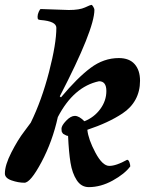

<svg xmlns="http://www.w3.org/2000/svg" viewBox="-20 -741 594 787"><path d="M147 -704 262 -700Q306 -700 328.5 -710.5Q351 -721 354.5 -721Q358 -721 362.5 -713Q367 -705 367 -701Q367 -620 225 -346L230 -342Q297 -422 351 -462.5Q405 -503 467 -503Q510 -503 532 -478Q554 -453 554 -410Q554 -367 535.5 -333Q517 -299 482 -276Q425 -238 338 -209Q342 -170 371 -115.5Q400 -61 428 -61Q456 -61 501 -86Q507 -86 510.5 -76Q514 -66 514 -59Q491 -28 442 -1Q393 26 344 26Q313 26 294.5 -2.5Q276 -31 269 -74Q262 -117 259 -184Q254 -184 250 -186.5Q246 -189 242.5 -190.5Q239 -192 238 -193.5Q237 -195 235 -198Q232 -201 232 -213.5Q232 -226 251 -246Q270 -266 287 -266Q304 -266 326 -244Q366 -260 391 -294Q416 -328 416 -368Q416 -408 386 -408Q282 -386 217 -261Q195 -161 150 -76.5Q105 8 80 8Q55 8 27.5 -1.5Q0 -11 0 -30Q0 -64 26.5 -116Q53 -168 80 -203L106 -238Q151 -330 181 -446Q211 -562 211 -627Q211 -654 146 -659Q138 -660 136 -662Q134 -664 134 -673Q134 -682 139 -693Q144 -704 147 -704Z"/></svg>

Font: Clara
Style: Regular
Weight: 400
Designer: Proyecto DEMO
Foundry: Proyecto DEMO
Version: Version 1.002